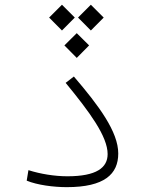

<svg xmlns="http://www.w3.org/2000/svg" viewBox="-20 -789 626 811"><path d="M262.2 1.5C421.4 1.5 479.5 -53.7 479.5 -140.6C479.5 -231.9 398.4 -341.8 292 -465.8L257.3 -439C358.9 -315.4 434.6 -212.4 434.6 -138.2C434.6 -80.6 387.7 -44.4 264.6 -44.4C210.9 -44.4 150.4 -54.2 100.1 -70.3L92.8 -25.9C137.7 -7.3 206.5 1.5 262.2 1.5ZM241.7 -769 187.5 -714.8 241.7 -660.2 295.9 -714.8ZM363.8 -769 309.6 -714.8 363.8 -660.2 418 -714.8ZM304.2 -648.9 252 -597.2 304.2 -544.4 356.4 -597.2Z"/></svg>

Font: Cascadia Code PL ExtraLight
Style: Regular
Weight: 200
Monospace: yes
Designer: Aaron Bell
Foundry: Saja Typeworks
Version: Version 2404.023